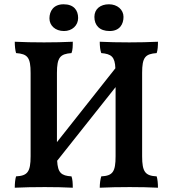

<svg xmlns="http://www.w3.org/2000/svg" viewBox="-20 -874 807 897"><path d="M279 -729C317 -729 345 -755 345 -790C345 -826 325 -854 277 -854C230 -854 211 -822 211 -788C211 -755 238 -729 279 -729ZM492 -729C540 -729 557 -762 557 -795C557 -829 528 -854 489 -854C449 -854 421 -832 421 -795C421 -756 445 -729 492 -729ZM644 -144V-533C644 -606 658 -622 712 -626C717 -641 718 -659 718 -679C678 -677 628 -676 584 -676C539 -676 482 -677 446 -679C446 -659 448 -640 453 -626C500 -622 517 -609 519 -555L246 -210V-533C246 -606 261 -622 314 -626C320 -641 320 -659 320 -679C280 -677 230 -676 186 -676C142 -676 85 -677 49 -679C49 -659 51 -640 55 -626C109 -622 123 -606 123 -533V-144C123 -70 108 -53 55 -50C51 -37 49 -17 49 3C86 1 141 0 189 0C236 0 283 1 320 3C320 -17 319 -37 314 -50C266 -53 250 -67 247 -123L520 -467V-144C520 -70 506 -53 453 -50C449 -37 446 -17 446 3C484 1 539 0 586 0C634 0 681 1 718 3C718 -17 716 -37 712 -50C659 -53 644 -70 644 -144Z"/></svg>

Font: Vollkorn Semibold
Style: Regular
Weight: 600
Designer: Friedrich Althausen
Foundry: Friedrich Althausen
Version: Version 4.015;PS 004.015;hotconv 1.0.88;makeotf.lib2.5.64775